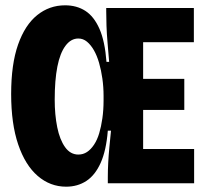

<svg xmlns="http://www.w3.org/2000/svg" viewBox="-20 -690 770 723"><path d="M229 13Q169 13 122 -27.5Q75 -68 48.5 -146Q22 -224 22 -336Q22 -448 48 -522Q74 -596 120 -633Q166 -670 225 -670Q269 -670 301.5 -649Q334 -628 354.5 -581.5Q375 -535 381 -457H391Q388 -495 385 -529Q382 -563 381 -593Q380 -623 380 -648V-660H519V0H386V-24Q386 -49 387.5 -77.5Q389 -106 392 -137Q395 -168 398 -198H386Q380 -123 359 -76.5Q338 -30 305 -8.5Q272 13 229 13ZM445 0V-129H711V0ZM275 -108Q293 -108 307.5 -117.5Q322 -127 334 -145Q346 -163 353.5 -188Q361 -213 365.5 -244.5Q370 -276 370 -312V-329Q370 -362 365.5 -394Q361 -426 353 -453.5Q345 -481 333.5 -501Q322 -521 307.5 -533Q293 -545 275 -545Q247 -545 226.5 -517.5Q206 -490 196 -439Q186 -388 186 -315Q186 -258 195.5 -211Q205 -164 225 -136Q245 -108 275 -108ZM445 -276V-393H674V-276ZM445 -531V-660H710V-531Z"/></svg>

Font: Bricolage Grotesque 96pt ExtraBold SemiCondensed
Style: Regular
Weight: 800
Width: 4
Version: Version 1.001;gftools[0.9.33.dev8+g029e19f]